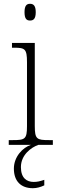

<svg xmlns="http://www.w3.org/2000/svg" viewBox="-20 -762 306 1010"><path d="M138 -654C156 -654 168 -663 168 -698C168 -732 156 -742 138 -742C120 -742 109 -732 109 -698C109 -663 120 -654 138 -654ZM26 0H143C99 14 53 63 53 125C53 192 91 228 153 228C174 228 194 222 213 213V184C189 192 176 195 157 195C121 195 90 175 90 117C90 53 144 13 182 0H258V-25H237C174 -25 163 -30 163 -99V-536H43V-511H55C111 -511 122 -505 122 -435V-98C122 -30 111 -25 48 -25H26Z"/></svg>

Font: Noto Serif Hebrew SemiCondensed ExtraLight
Style: Regular
Weight: 200
Width: 4
Designer: Monotype Design Team
Foundry: Monotype Imaging Inc.
Version: Version 2.004